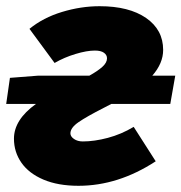

<svg xmlns="http://www.w3.org/2000/svg" viewBox="-31 -586 585 619"><path d="M14 -139Q14 -200 85 -251H-11L1 -335L91 -342H257Q284 -357 299 -370.5Q314 -384 314 -398Q314 -409 304 -416Q294 -423 275 -423Q249 -423 212.5 -412Q176 -401 145 -383L64 -493Q108 -529 169 -547.5Q230 -566 290 -566Q385 -566 440 -528Q495 -490 495 -425Q495 -382 460 -342H534L518 -251H328L303 -238Q248 -210 222 -192Q196 -174 196 -156Q196 -146 207.5 -138Q219 -130 236 -130Q273 -130 316.5 -141.5Q360 -153 400 -177L471 -66Q350 13 222 13Q156 13 109 -7Q62 -27 38 -61.5Q14 -96 14 -139Z"/></svg>

Font: Nebula Sans Black
Style: Regular
Weight: 900
Italic angle: -9°
Designer: Paul D. Hunt for Adobe (as Source Sans)
Foundry: Nebula Entertainment & Broadcasting LLC
Version: Version 1.010